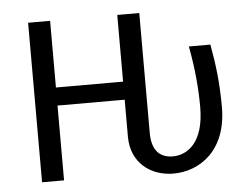

<svg xmlns="http://www.w3.org/2000/svg" viewBox="-50 -752 1070 826"><g transform="rotate(-5 484.5 -338.5)"><path d="M195 0V-323H485V-163C485 -50 569 12 667 12C779 12 899 -66 899 -255C899 -358 889 -440 873 -527H780C799 -428 806 -338 806 -263C806 -106 730 -62 671 -62C613 -62 580 -97 580 -171V-689H485V-401H195V-689H100V0Z"/></g></svg>

Font: FiraGO Unicode
Style: Regular
Weight: 400
Designer: bBox Type
Foundry: bBox Type GmbH
Version: Version 1.001;PS 001.001;hotconv 1.0.88;makeotf.lib2.5.64775